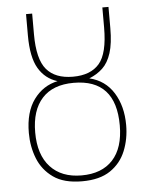

<svg xmlns="http://www.w3.org/2000/svg" viewBox="-52 -757 635 812"><g transform="rotate(-5 265.0 -351.5)"><path d="M264 11Q187 11 142 -21Q97 -53 77 -103.5Q57 -154 57 -212Q57 -301 96 -354Q135 -407 197 -420Q145 -436 117 -483.5Q89 -531 89 -623V-714H115V-626Q115 -520 152 -476.5Q189 -433 264 -433Q339 -433 376 -476Q413 -519 413 -629V-714H439V-624Q439 -559 426 -518.5Q413 -478 389 -455.5Q365 -433 332 -420Q399 -404 434.5 -347Q470 -290 470 -210Q470 -151 449.5 -100.5Q429 -50 384 -19.5Q339 11 264 11ZM264 -14Q350 -14 396.5 -64.5Q443 -115 443 -211Q443 -407 264 -407Q176 -407 130 -356.5Q84 -306 84 -212Q84 -117 131.5 -65.5Q179 -14 264 -14Z"/></g></svg>

Font: Noto Sans Mono Condensed Thin
Style: Regular
Weight: 100
Width: 3
Designer: Monotype Design Team
Foundry: Monotype Imaging Inc.
Version: Version 2.014; ttfautohint (v1.8.4.7-5d5b)